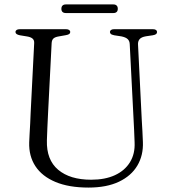

<svg xmlns="http://www.w3.org/2000/svg" viewBox="-20 -832 776 868"><path d="M584 -289.5 566.5 -632Q566 -647 557.2 -655.2Q548.5 -663.5 529 -667.5L496.5 -672.5Q484.5 -675 480.8 -678.8Q477 -682.5 477 -687.5Q477 -693 482 -696.5Q487 -700 495.5 -700H671Q680.5 -700 685.2 -696.5Q690 -693 690 -687.5Q690 -682 686 -678.2Q682 -674.5 670.5 -672.5L640 -668Q619 -664.5 611 -654.8Q603 -645 604 -630.5L621 -287.5Q622.5 -263 623.8 -239.5Q625 -216 626 -190.5Q628.5 -130 601 -83.5Q573.5 -37 517.8 -10.5Q462 16 380 16Q291 16 230.5 -9.5Q170 -35 140 -80.8Q110 -126.5 112 -188.5Q112.5 -203.5 113.8 -226.2Q115 -249 116.5 -274.2Q118 -299.5 118.5 -321L134.5 -636.5Q135.5 -650.5 126.8 -657.8Q118 -665 100.5 -667.5L70 -672.5Q50 -676.5 50 -687Q50 -693 55 -696.5Q60 -700 69.5 -700H278.5Q287.5 -700 292.5 -696.5Q297.5 -693 297.5 -687Q297.5 -682 293.2 -678.5Q289 -675 277.5 -673L246.5 -667.5Q230 -665 222.2 -658.5Q214.5 -652 213.5 -637.5L197.5 -324.5Q195.5 -286 194.2 -255.2Q193 -224.5 192 -197.5Q189.5 -109.5 243 -64.5Q296.5 -19.5 392 -19.5Q455 -19.5 499.5 -40Q544 -60.5 567.5 -98.5Q591 -136.5 588.5 -189Q587.5 -223 586.2 -246.2Q585 -269.5 584 -289.5ZM257.5 -792Q257.5 -802 262.8 -807Q268 -812 278 -812H492.5Q502 -812 507.2 -807Q512.5 -802 512.5 -792.5Q512.5 -782.5 507.2 -777.8Q502 -773 492.5 -773H278Q268 -773 262.8 -777.8Q257.5 -782.5 257.5 -792Z"/></svg>

Font: Fraunces Light
Style: Regular
Weight: 300
Version: Version 1.000;[b76b70a41]